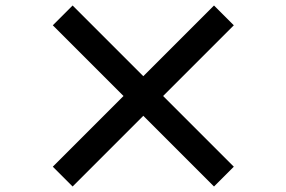

<svg xmlns="http://www.w3.org/2000/svg" viewBox="-20 -729 1040 698"><path d="M501 -308 758 -51 830 -123 573 -380 830 -637 758 -709 501 -452 244 -709 172 -637 429 -380 172 -123 244 -51Z"/></svg>

Font: Spoqa Han Sans Neo Bold
Style: Bold
Weight: 700
Designer: [Spoqa Han Sans Neo] Dong-huui Kim  Younghwa Kang  Yujin Lee  [Noto Sans] Ryoko NISHIZUKA  (kana & ideographs); Paul D. 
Foundry: Spoqa (http://www.spoqa-han-sans.com)
Version: Version 1.100;hotconv 1.0.109;makeotfexe 2.5.65596